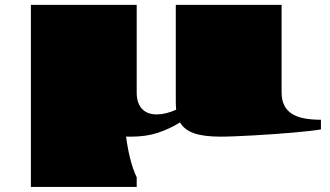

<svg xmlns="http://www.w3.org/2000/svg" viewBox="-20 -531 1337 777"><path d="M105 -511.2H533.2V-156.2Q533.2 -133.3 539.3 -116.5Q545.4 -99.6 556.2 -88.9Q566.9 -78.1 581.8 -73Q596.7 -67.9 614.3 -67.9Q631.8 -67.9 651.9 -72.8Q671.9 -77.6 692.9 -86.9Q691.4 -102.1 691.4 -120.1V-511.2H1119.6V-156.7Q1119.6 -126.5 1129.9 -105.5Q1140.1 -84.5 1160.2 -71.3Q1180.2 -58.1 1210 -52.2Q1239.7 -46.4 1278.8 -46.4V-7.3Q1262.2 -4.4 1232.7 -1Q1203.1 2.4 1166.3 5.6Q1129.4 8.8 1088.4 11.7Q1047.4 14.6 1007.8 16.8Q968.3 19 933.1 20.5Q897.9 22 873 22Q803.7 22 764.6 8.1Q725.6 -5.9 708.5 -35.6Q667.5 -9.8 619.6 6.1Q571.8 22 511.2 22Q505.9 22 500.7 22Q495.6 22 490.2 21.5Q496.1 67.9 506.8 110.8Q517.6 153.8 533.2 186.5V225.6H105Z"/></svg>

Font: Asset
Style: Regular
Weight: 400
Designer: Riccardo De Franceschi
Foundry: Sorkin Type Co.
Version: Version 1.001